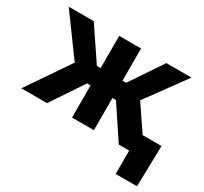

<svg xmlns="http://www.w3.org/2000/svg" viewBox="-143 -751 1182 1111"><g transform="rotate(30 448.5 -195.0)"><path d="M20.5 0 213.9 -283.2 22 -545.9H189.5L334.5 -330.6H359.4V-545.9H505.4V-330.6H529.8L674.3 -545.9H842.3L650.9 -283.2L843.3 0H671.9L528.8 -214.8H505.4V0H359.4V-214.8H335.9L192.4 0ZM741.2 156.2V0H699.2V-116.2H890.1L883.8 156.2Z"/></g></svg>

Font: Inter-Bold
Style: Bold
Weight: 700
Designer: Rasmus Andersson
Foundry: rsms
Version: Version 4.000;git-a52131595